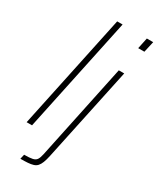

<svg xmlns="http://www.w3.org/2000/svg" viewBox="-234 -812 886 1076"><g transform="rotate(30 209.0 -274.0)"><path d="M28 0 185 -743H220L63 0ZM362 -672 377 -743H418L402 -672ZM100 195 107 165Q142 165 160.5 161Q179 157 187 144.5Q195 132 200 108L330 -510H365L236 98Q230 126 223 144Q216 162 206.5 172.5Q197 183 182.5 187.5Q168 192 148 193.5Q128 195 100 195Z"/></g></svg>

Font: Saira SemiCondensed Thin
Style: Italic
Weight: 250
Width: 4
Italic angle: -12°
Designer: Hector Gatti with collaboration of the Omnibus-Type team
Foundry: Omnibus-Type
Version: Version 1.101